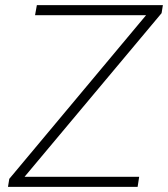

<svg xmlns="http://www.w3.org/2000/svg" viewBox="-20 -725 652 745"><path d="M11 0 16 -31 566 -689V-666H116L123 -705H612L607 -674L56 -16V-39H520L514 0Z"/></svg>

Font: Nunito Sans 12pt ExtraLight 12pt ExtraLight
Style: Italic
Weight: 250
Italic angle: -9°
Version: Version 3.101;gftools[0.9.27]